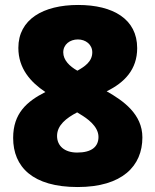

<svg xmlns="http://www.w3.org/2000/svg" viewBox="-20 -744 626 774"><path d="M295 -724C154 -724 54 -666 54 -551C54 -468 103 -413 163 -373C88 -335 33 -287 33 -188C33 -71 112 10 293 10C473 10 554 -75 554 -190C554 -284 477 -338 410 -376C482 -411 533 -464 533 -550C533 -667 436 -724 295 -724ZM294 -585C325 -585 352 -565 352 -533C352 -495 320 -475 292 -459C260 -477 235 -502 235 -533C235 -565 262 -585 294 -585ZM210 -196C210 -239 247 -268 291 -291L304 -283C329 -268 377 -236 377 -192C377 -153 350 -129 291 -129C240 -129 210 -156 210 -196Z"/></svg>

Font: Noto Sans Canadian Aboriginal Black
Style: Regular
Weight: 900
Designer: Monotype Design Team, Typotheque's Kevin King
Foundry: Monotype Imaging Inc.
Version: Version 2.004